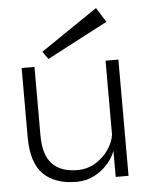

<svg xmlns="http://www.w3.org/2000/svg" viewBox="-51 -729 588 775"><g transform="rotate(-5 243.0 -341.0)"><path d="M439 -472V-1H387V-107Q378 -81 355.5 -55Q333 -29 300.5 -12Q268 5 229 5Q141 5 94 -41.5Q47 -88 47 -192V-472H99V-194Q99 -115 134 -78.5Q169 -42 235 -42Q277 -42 310 -62.5Q343 -83 363 -113Q383 -143 387 -172V-472ZM158 -499 136 -530 367 -687 404 -628Z"/></g></svg>

Font: Lil Grotesk Light
Style: Regular
Weight: 300
Designer: Bastien Sozeau
Foundry: NBR — Bastien Sozeau
Version: Version 3.003; ttfautohint (v1.8.4.7-5d5b);gftools[0.9.33]